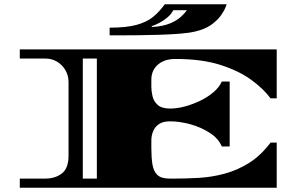

<svg xmlns="http://www.w3.org/2000/svg" viewBox="-20 -882 1400 902"><path d="M73 0V-43H193Q239 -43 270.5 -67Q302 -91 302 -151V-497Q302 -527 287.5 -552Q273 -577 248.5 -592Q224 -607 193 -607H73V-650H1280V-420H1251Q1219 -464 1161 -506.5Q1103 -549 1015.5 -577Q928 -605 804 -605Q752 -605 721.5 -578Q691 -551 691 -508V-474Q691 -454 696.5 -430Q702 -406 721 -389Q740 -372 779 -372Q812 -372 849 -382Q886 -392 921 -409Q956 -426 983 -449Q1010 -472 1022 -499H1059V-194H1022Q1006 -232 964.5 -258.5Q923 -285 873 -298.5Q823 -312 779 -312Q745 -312 726 -298.5Q707 -285 699 -264.5Q691 -244 691 -223V-187Q691 -143 696 -110.5Q701 -78 719 -60.5Q737 -43 777 -43H802Q856 -43 915.5 -46.5Q975 -50 1035 -66Q1095 -82 1150 -116.5Q1205 -151 1251 -212H1280V0ZM369 -43H435V-607H369ZM495 -716V-752Q573 -752 621 -765Q669 -778 699 -802.5Q729 -827 754 -862H1045Q1045 -862 1039 -846.5Q1033 -831 1017.5 -809Q1002 -787 973 -766Q944 -745 897 -734Q868 -727 822.5 -723.5Q777 -720 726.5 -718.5Q676 -717 629 -716.5Q582 -716 549 -716ZM693 -755Q745 -758 778.5 -772Q812 -786 831 -804Q850 -822 858 -834H794Q785 -816 767 -800.5Q749 -785 728.5 -774.5Q708 -764 693 -759Z"/></svg>

Font: Diplomata SC
Style: Regular
Weight: 400
Designer: Eduardo Rodriguez Tunni
Foundry: Eduardo Rodriguez Tunni
Version: Version 1.002; ttfautohint (v1.8.4.7-5d5b);gftools[0.9.23]